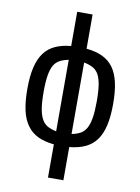

<svg xmlns="http://www.w3.org/2000/svg" viewBox="-103 -828 807 1104"><g transform="rotate(10 301.0 -276.0)"><path d="M346.2 208V14.2Q400.9 8.8 439.5 -9.5Q478 -27.8 502.9 -61.5Q527.8 -95.7 539.8 -147.9Q551.8 -200.2 551.8 -273.4Q551.8 -346.7 540 -398.4Q528.3 -450.2 503.4 -484.4Q478.5 -518.1 439.9 -536.4Q401.4 -554.7 346.2 -560.1V-759.8H256.3V-560.1Q201.2 -554.7 162.6 -536.4Q124 -518.1 99.6 -484.4Q74.7 -450.2 62.7 -398.4Q50.8 -346.7 50.8 -273.4Q50.8 -199.7 62.7 -147.5Q74.7 -95.2 100.1 -61.5Q124.5 -27.8 163.1 -9.5Q201.7 8.8 256.3 14.2V208ZM171.9 -113.8Q158.7 -137.2 152.3 -175.3Q146 -213.4 146 -272.9Q146 -332.5 152.3 -370.1Q158.7 -407.7 171.9 -430.2Q184.6 -451.2 204.8 -462.2Q225.1 -473.1 256.3 -479.5V-62Q225.1 -68.4 204.8 -79.8Q184.6 -91.3 171.9 -113.8ZM430.7 -430.2Q443.8 -407.7 450.2 -370.1Q456.5 -332.5 456.5 -272.9Q456.5 -213.4 450.2 -175.3Q443.8 -137.2 430.7 -113.8Q418 -91.3 397.7 -79.8Q377.4 -68.4 346.2 -62V-479.5Q377.4 -473.1 397.7 -462.2Q418 -451.2 430.7 -430.2Z"/></g></svg>

Font: Hack Dev
Style: Regular
Weight: 400
Designer: Christopher Simpkins
Foundry: Christopher Simpkins
Version: Version 2.0315